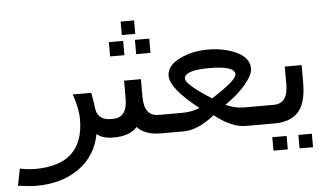

<svg xmlns="http://www.w3.org/2000/svg" viewBox="-116 -630 1531 888"><g transform="rotate(-5 649.0 -185.5)"><path d="M394.5 -15.6Q339.8 -15.6 316.4 -39.1Q296.9 62.5 216.8 119.1Q136.7 175.8 19.5 175.8Q-11.7 175.8 -66.4 168L-50.8 89.8Q-11.7 97.7 19.5 97.7Q246.1 97.7 246.1 -113.3Q246.1 -164.1 222.7 -230.5H308.6Q316.4 -191.4 320.3 -156.2Q328.1 -101.6 390.6 -101.6H394.5Z M613.3 -15.6Q539.1 -15.6 503.9 -54.7Q468.8 -15.6 394.5 -15.6V-101.6H398.4Q464.8 -101.6 464.8 -191.4V-273.4H543V-191.4Q543 -101.6 609.4 -101.6H613.3ZM535.2 -484.4H472.7V-546.9H535.2ZM597.7 -390.6H531.2V-457H597.7ZM476.6 -390.6H410.2V-457H476.6Z M1113.3 -15.6H1007.8Q941.4 -15.6 863.3 -78.1Q785.2 -15.6 718.8 -15.6H609.4V-101.6H718.8Q765.6 -101.6 800.8 -117.2Q671.9 -218.8 671.9 -277.3Q671.9 -324.2 730.5 -353.5Q789.1 -382.8 863.3 -382.8Q937.5 -382.8 996.1 -355.5Q1054.7 -328.1 1054.7 -277.3Q1054.7 -250 1019.5 -207Q984.4 -164.1 921.9 -121.1Q964.8 -101.6 1007.8 -101.6H1113.3ZM863.3 -156.2Q980.5 -230.5 980.5 -257.8Q980.5 -296.9 863.3 -296.9Q746.1 -296.9 746.1 -257.8Q746.1 -230.5 863.3 -156.2Z M1289.1 -191.4Q1289.1 -97.7 1252 -56.6Q1214.8 -15.6 1140.6 -15.6H1113.3V-101.6H1144.5Q1210.9 -101.6 1210.9 -191.4V-273.4H1289.1ZM1308.6 109.4H1246.1V46.9H1308.6ZM1191.4 109.4H1125V46.9H1191.4Z"/></g></svg>

Font: 和音 by 宁静之雨，公众号njzyshare
Style: Regular
Weight: 400
Designer: Steve Matteson
Foundry: Ascender Corporation
Version: Version 6.00;June 8, 2018;FontCreator 11.0.0.2388 32-bit